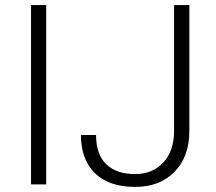

<svg xmlns="http://www.w3.org/2000/svg" viewBox="-20 -731 856 761"><path d="M163.1 0H103V-710.9H163.1ZM669.9 -710.9H730.5V-211.4Q730.5 -110.4 672.1 -50.3Q613.8 9.8 515.6 9.8Q412.1 9.8 356.4 -44.4Q300.8 -98.6 300.8 -195.8H360.8Q360.8 -118.7 401.4 -79.8Q441.9 -41 515.6 -41Q583.5 -41 626.2 -85.9Q668.9 -130.9 669.9 -208Z"/></svg>

Font: RobotoInd Light
Style: Regular
Weight: 300
Designer: Google
Version: Version 2.001151; 2014